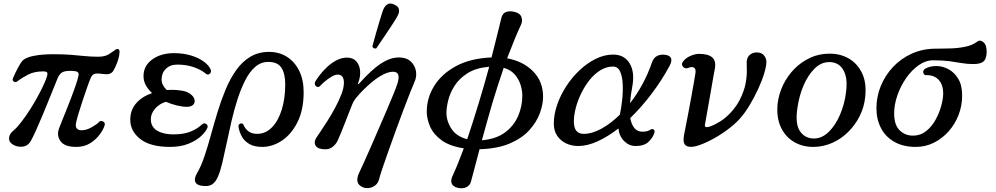

<svg xmlns="http://www.w3.org/2000/svg" viewBox="-20 -809 5564 1073"><path d="M406 12Q340 12 317.5 -21Q295 -54 311 -94Q315 -105 325.5 -131Q336 -157 349.5 -190.5Q363 -224 377 -260.5Q391 -297 402 -329Q413 -361 418 -383Q422 -397 415.5 -405Q409 -413 372 -413Q335 -413 321.5 -400.5Q308 -388 300 -367Q283 -325 262.5 -274Q242 -223 221 -172.5Q200 -122 182 -82Q164 -42 152 -21Q136 7 106.5 10.5Q77 14 52 -1Q29 -15 30.5 -38Q32 -61 57 -81Q75 -96 100.5 -129Q126 -162 153 -205Q180 -248 204 -294Q228 -340 242 -380Q247 -395 244 -402.5Q241 -410 221 -410Q172 -410 137 -392Q102 -374 76 -354Q68 -347 57.5 -353Q47 -359 53 -373Q57 -383 65 -400Q73 -417 83 -435Q93 -453 101 -464Q118 -487 166.5 -496.5Q215 -506 276 -506Q337 -506 379 -502.5Q421 -499 455.5 -495.5Q490 -492 528 -492Q566 -492 587.5 -505.5Q609 -519 622 -529Q633 -538 641 -534.5Q649 -531 648 -518Q647 -492 635 -460Q623 -428 613 -413Q599 -390 562 -395Q528 -400 511.5 -397Q495 -394 486 -371Q479 -355 467.5 -322Q456 -289 443 -250.5Q430 -212 420 -178.5Q410 -145 406 -127Q400 -103 408.5 -92Q417 -81 435 -81Q463 -81 492 -97.5Q521 -114 533 -127Q542 -137 556 -130Q570 -123 564 -106Q556 -82 535 -54.5Q514 -27 482 -7.5Q450 12 406 12Z M931 12Q820 12 764 -32Q708 -76 708 -140Q708 -195 741.5 -232.5Q775 -270 830 -289Q808 -309 795 -332.5Q782 -356 782 -384Q782 -441 830.5 -476.5Q879 -512 952 -512Q1006 -512 1049 -498.5Q1092 -485 1120 -464Q1148 -443 1157 -421Q1163 -406 1152.5 -397Q1142 -388 1132 -396Q1103 -420 1062 -434Q1021 -448 971 -448Q931 -448 907 -424.5Q883 -401 883 -365Q883 -348 891 -333Q899 -318 912 -306Q920 -306 928.5 -306.5Q937 -307 945 -307Q965 -307 995.5 -302.5Q1026 -298 1045 -283Q1063 -269 1067 -252.5Q1071 -236 1060 -224Q1049 -212 1023 -212Q1000 -212 969 -219.5Q938 -227 907 -240Q872 -230 847.5 -202.5Q823 -175 823 -143Q823 -100 858 -79Q893 -58 948 -58Q1008 -58 1046 -74Q1084 -90 1108 -113Q1120 -124 1132 -116.5Q1144 -109 1139 -95Q1131 -74 1104.5 -49Q1078 -24 1034 -6Q990 12 931 12Z M1106 229Q1078 225 1071 207Q1064 189 1081 159Q1104 120 1122.5 65Q1141 10 1158.5 -54Q1176 -118 1196 -183.5Q1216 -249 1241 -309Q1266 -369 1299.5 -416.5Q1333 -464 1378.5 -491.5Q1424 -519 1484 -519Q1540 -519 1583.5 -491.5Q1627 -464 1652 -413.5Q1677 -363 1677 -294Q1677 -196 1643 -127.5Q1609 -59 1556 -23.5Q1503 12 1445 12Q1401 12 1373 -4.5Q1345 -21 1331 -47Q1317 -73 1313 -100Q1311 -115 1324 -118.5Q1337 -122 1341 -111Q1349 -91 1367.5 -76Q1386 -61 1417 -61Q1465 -61 1500.5 -98Q1536 -135 1555 -197.5Q1574 -260 1574 -338Q1574 -397 1553 -430Q1532 -463 1479 -463Q1438 -463 1406 -435Q1374 -407 1350 -359.5Q1326 -312 1307 -253Q1288 -194 1273.5 -131Q1259 -68 1246.5 -8Q1234 52 1222.5 100.5Q1211 149 1198 178Q1185 209 1164.5 222Q1144 235 1106 229Z M2009 238Q1981 226 1977.5 205Q1974 184 1987 157Q1994 142 2011 105Q2028 68 2050 17.5Q2072 -33 2096 -88.5Q2120 -144 2142 -195Q2164 -246 2179.5 -284.5Q2195 -323 2200 -339Q2223 -408 2177 -408Q2152 -408 2122.5 -393Q2093 -378 2064.5 -355Q2036 -332 2011.5 -307.5Q1987 -283 1972 -264Q1958 -248 1949 -227Q1944 -215 1933.5 -188Q1923 -161 1910.5 -129Q1898 -97 1886.5 -68.5Q1875 -40 1867 -23Q1855 2 1832 16.5Q1809 31 1769 22Q1749 17 1741.5 0.5Q1734 -16 1747 -38Q1752 -46 1769.5 -71.5Q1787 -97 1809.5 -132.5Q1832 -168 1853 -207Q1874 -246 1888 -282.5Q1902 -319 1902 -347Q1902 -392 1867 -392Q1852 -392 1832 -380Q1812 -368 1794.5 -353Q1777 -338 1769 -329Q1762 -321 1753 -323.5Q1744 -326 1740.5 -335.5Q1737 -345 1744 -357Q1752 -370 1768.5 -391.5Q1785 -413 1808.5 -435Q1832 -457 1860.5 -472Q1889 -487 1919 -487Q1953 -487 1971.5 -466Q1990 -445 1992.5 -412Q1995 -379 1981 -344Q1980 -340 1981.5 -339Q1983 -338 1986 -341Q2001 -358 2025 -382.5Q2049 -407 2078.5 -431.5Q2108 -456 2141.5 -472Q2175 -488 2209 -488Q2251 -488 2275 -466Q2299 -444 2304.5 -412Q2310 -380 2296 -350Q2288 -332 2271.5 -290.5Q2255 -249 2234.5 -194.5Q2214 -140 2192.5 -81Q2171 -22 2151.5 33Q2132 88 2118 129.5Q2104 171 2099 191Q2093 215 2077 227Q2061 239 2042.5 241.5Q2024 244 2009 238ZM2083 -539Q2076 -536 2069.5 -539.5Q2063 -543 2061 -549Q2062 -553 2067.5 -573.5Q2073 -594 2081 -622.5Q2089 -651 2098 -680.5Q2107 -710 2114 -732.5Q2121 -755 2125 -762Q2133 -778 2147.5 -786Q2162 -794 2184 -783Q2207 -773 2209.5 -756.5Q2212 -740 2204 -725Q2201 -717 2188.5 -697Q2176 -677 2159 -651.5Q2142 -626 2125.5 -601.5Q2109 -577 2097 -559.5Q2085 -542 2083 -539Z M2539 241Q2511 234 2504.5 217Q2498 200 2507 179Q2524 142 2540 102.5Q2556 63 2572 20Q2493 8 2447.5 -25.5Q2402 -59 2383.5 -102Q2365 -145 2365 -185Q2365 -261 2406 -328Q2447 -395 2527.5 -439Q2608 -483 2727 -488Q2748 -569 2763 -631.5Q2778 -694 2783 -713Q2790 -736 2809.5 -742.5Q2829 -749 2854 -743Q2886 -736 2894 -714Q2902 -692 2891 -669Q2875 -636 2855.5 -588Q2836 -540 2814 -483Q2903 -467 2959 -410.5Q3015 -354 3015 -268Q3015 -226 2997 -176.5Q2979 -127 2938.5 -82Q2898 -37 2829.5 -7.5Q2761 22 2660 25Q2645 82 2632.5 129Q2620 176 2612 206Q2607 226 2587.5 236.5Q2568 247 2539 241ZM2591 -31Q2624 -129 2657 -238Q2671 -285 2686 -336Q2701 -387 2714 -436Q2641 -430 2594 -400.5Q2547 -371 2521 -330.5Q2495 -290 2485 -249Q2475 -208 2475 -180Q2475 -131 2503.5 -88.5Q2532 -46 2591 -31ZM2673 -25Q2753 -32 2802.5 -69Q2852 -106 2875.5 -160.5Q2899 -215 2899 -274Q2899 -304 2889 -335.5Q2879 -367 2856.5 -393Q2834 -419 2795 -430Q2779 -383 2763 -334Q2747 -285 2733 -238Q2717 -184 2702 -129.5Q2687 -75 2673 -25Z M3211 7Q3175 7 3144 -7.5Q3113 -22 3094 -50Q3075 -78 3075 -118Q3075 -169 3093.5 -223Q3112 -277 3144.5 -327Q3177 -377 3219.5 -417Q3262 -457 3310 -480.5Q3358 -504 3407 -504Q3469 -504 3499 -454.5Q3529 -405 3513 -322Q3504 -274 3501 -232Q3539 -281 3570 -338Q3601 -395 3622 -456Q3632 -487 3653.5 -497Q3675 -507 3702 -502Q3725 -498 3730.5 -482.5Q3736 -467 3722 -441Q3679 -361 3622 -285.5Q3565 -210 3502 -149Q3509 -113 3525.5 -93Q3542 -73 3570 -73Q3587 -73 3598 -76.5Q3609 -80 3616 -85Q3623 -90 3632 -85.5Q3641 -81 3637 -67Q3630 -42 3605.5 -17.5Q3581 7 3532 7Q3496 7 3468.5 -20Q3441 -47 3436 -91Q3378 -46 3320.5 -19.5Q3263 7 3211 7ZM3242 -61Q3289 -61 3341.5 -90Q3394 -119 3444 -168Q3452 -204 3457 -250Q3462 -296 3460 -339Q3458 -382 3445.5 -409.5Q3433 -437 3406 -437Q3369 -437 3335.5 -416.5Q3302 -396 3275 -362Q3248 -328 3228 -287Q3208 -246 3197.5 -205Q3187 -164 3187 -130Q3187 -61 3242 -61Z M3869 8Q3832 17 3813.5 4.5Q3795 -8 3802 -50Q3804 -62 3811 -96.5Q3818 -131 3826.5 -176.5Q3835 -222 3843.5 -268Q3852 -314 3858 -349Q3864 -384 3866 -397Q3871 -424 3858.5 -431Q3846 -438 3828 -430Q3809 -422 3797 -436Q3785 -450 3798 -466Q3812 -485 3838.5 -496.5Q3865 -508 3887 -508Q3937 -508 3960 -488.5Q3983 -469 3975 -425Q3973 -417 3967.5 -385Q3962 -353 3954.5 -310Q3947 -267 3939.5 -224.5Q3932 -182 3926.5 -151.5Q3921 -121 3920 -115Q3917 -103 3923.5 -100Q3930 -97 3941 -100Q3969 -108 4006.5 -131.5Q4044 -155 4079.5 -198Q4115 -241 4136.5 -304Q4158 -367 4153 -452Q4151 -484 4167.5 -500Q4184 -516 4209 -516Q4236 -516 4249.5 -499.5Q4263 -483 4263 -464Q4263 -439 4250.5 -398Q4238 -357 4216.5 -310.5Q4195 -264 4168.5 -220Q4142 -176 4114 -145Q4083 -111 4038.5 -79Q3994 -47 3948.5 -24Q3903 -1 3869 8Z M4529 12Q4466 13 4417 -16Q4368 -45 4343 -100Q4318 -155 4326 -232Q4333 -286 4357 -335.5Q4381 -385 4419.5 -424Q4458 -463 4507.5 -486Q4557 -509 4614 -509Q4675 -510 4723.5 -482Q4772 -454 4798 -399.5Q4824 -345 4815 -265Q4809 -209 4784 -159.5Q4759 -110 4720 -71.5Q4681 -33 4632 -11Q4583 11 4529 12ZM4531 -35Q4575 -36 4612 -72.5Q4649 -109 4674.5 -168Q4700 -227 4708 -293Q4716 -353 4704.5 -390.5Q4693 -428 4669 -445.5Q4645 -463 4614 -462Q4568 -462 4531 -424.5Q4494 -387 4469.5 -328.5Q4445 -270 4436 -203Q4423 -115 4451.5 -74.5Q4480 -34 4531 -35Z M5098 12Q5028 12 4978.5 -16Q4929 -44 4903.5 -93Q4878 -142 4878 -204Q4878 -268 4902 -327.5Q4926 -387 4970.5 -434.5Q5015 -482 5076 -509.5Q5137 -537 5210 -537Q5213 -537 5219 -537Q5254 -537 5295.5 -538.5Q5337 -540 5375.5 -548Q5414 -556 5439 -575Q5456 -589 5475 -574Q5494 -559 5494 -521Q5494 -482 5477.5 -466.5Q5461 -451 5420 -451Q5385 -451 5354 -456.5Q5323 -462 5286 -467Q5249 -472 5195 -472Q5153 -472 5114 -444.5Q5075 -417 5044 -372.5Q5013 -328 4995 -276Q4977 -224 4977 -175Q4977 -111 5007.5 -81Q5038 -51 5082 -51Q5124 -51 5155.5 -76Q5187 -101 5208 -139Q5229 -177 5240 -217Q5251 -257 5251 -286Q5251 -337 5224.5 -364Q5198 -391 5154 -389Q5144 -389 5140 -402.5Q5136 -416 5152 -426Q5178 -440 5212.5 -440Q5247 -440 5280 -422.5Q5313 -405 5335 -369Q5357 -333 5357 -275Q5357 -218 5337 -166.5Q5317 -115 5281.5 -75Q5246 -35 5199 -11.5Q5152 12 5098 12Z"/></svg>

Font: Zen Old Mincho SemiBold
Style: Regular
Weight: 600
Version: Version 1.500